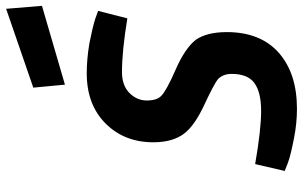

<svg xmlns="http://www.w3.org/2000/svg" viewBox="-206 -796 1014 643"><g transform="rotate(-90 301.5 -475.0)"><path d="M381 -574C428 -574 488 -568 561 -556C561 -556 586 -654 586 -654C586 -654 558 -664 558 -664C558 -664 558 -664 558 -664C539 -670 513 -676 478 -683C443 -689 409 -692 377 -692C377 -692 377 -692 377 -692C307 -692 251 -671 209 -629C167 -587 146 -534 146 -469C146 -469 146 -469 146 -469C146 -425 156 -391 175 -366C194 -341 227 -319 272 -298C317 -277 346 -262 358 -252C369 -241 375 -226 375 -207C375 -207 375 -207 375 -207C375 -171 365 -146 345 -131C325 -116 294 -108 251 -108C208 -108 148 -115 73 -128C73 -128 50 -29 50 -29C50 -29 78 -18 78 -18C78 -18 78 -18 78 -18C97 -11 124 -5 159 2C194 9 227 12 258 12C258 12 258 12 258 12C337 12 399 -8 446 -49C492 -90 515 -148 515 -223C515 -223 515 -223 515 -223C515 -268 506 -303 489 -327C471 -350 438 -373 390 -394C342 -415 313 -431 302 -442C291 -452 286 -468 286 -491C286 -514 295 -533 312 -550C329 -566 352 -574 381 -574C381 -574 381 -574 381 -574ZM603 -842C603 -842 593 -962 593 -962C593 -962 329 -871 329 -871C329 -871 339 -765 339 -765C339 -765 603 -842 603 -842Z"/></g></svg>

Font: My Font
Style: Bold Italic
Weight: 500
Version: Version 0.001